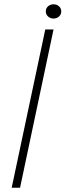

<svg xmlns="http://www.w3.org/2000/svg" viewBox="-20 -875 306 895"><path d="M34.5 0 191 -737.5H229.5L73.5 0ZM229.5 -788.5Q215 -788.5 204.2 -798Q193.5 -807.5 193.5 -822Q193.5 -836.5 204.2 -845.8Q215 -855 229.5 -855Q244 -855 254.8 -845.8Q265.5 -836.5 265.5 -822Q265.5 -807 254.8 -797.8Q244 -788.5 229.5 -788.5Z"/></svg>

Font: Epilogue ExtraLight
Style: Italic
Weight: 250
Italic angle: -12°
Designer: Tyler Finck
Foundry: Etcetera Type Co
Version: Version 2.112